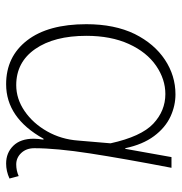

<svg xmlns="http://www.w3.org/2000/svg" viewBox="-3 -577 593 627"><g transform="rotate(90 293.5 -263.5)"><path d="M59 -249Q59 -341 91 -407Q123 -471 175 -505.5Q227 -540 288 -540Q325 -540 360 -524Q397 -507 424.5 -470Q452 -433 464 -376H466L493 -527H528Q498 -371 481 -261Q464 -151 464 -79Q464 -53 479.5 -36.5Q495 -20 517 -20Q537 -20 555 -28L563 2Q539 13 514 13Q479 13 456 -10.5Q433 -34 433 -77Q433 -91 436 -109H433Q365 13 255 13Q165 13 112 -55.5Q59 -124 59 -249ZM439 -222 448 -328Q426 -428 384 -467.5Q342 -507 287 -507Q239 -507 195 -477Q150 -446 123.5 -387.5Q97 -329 97 -249Q97 -144 140 -82Q183 -20 258 -20Q303 -20 343 -47.5Q383 -75 409 -121Q435 -167 439 -222Z"/></g></svg>

Font: Merged Yaku Han JP Thin
Style: Regular
Weight: 250
Designer: Ryoko NISHIZUKA 西塚涼子 (kana, bopomofo & ideographs); Paul D. Hunt (Latin, Greek & Cyrillic); Sandoll Communications 산돌커뮤니
Foundry: Adobe
Version: Version 2.004